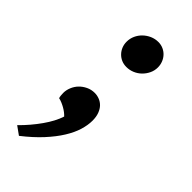

<svg xmlns="http://www.w3.org/2000/svg" viewBox="-215 -544 787 787"><g transform="rotate(45 178.5 -150.0)"><path d="M182.1 -322.3Q166 -322.3 152.8 -328.1Q139.6 -334 129.9 -344.2Q120.1 -354.5 114.7 -367.9Q109.4 -381.3 109.4 -396.5Q109.4 -415 116.9 -431.6Q124.5 -448.2 137.5 -460.7Q150.4 -473.1 167.2 -480.5Q184.1 -487.8 202.6 -487.8Q218.3 -487.8 231.7 -481.7Q245.1 -475.6 254.6 -465.3Q264.2 -455.1 269.5 -441.4Q274.9 -427.7 274.9 -412.6Q274.9 -394 267.1 -377.7Q259.3 -361.3 246.6 -348.9Q233.9 -336.4 217 -329.3Q200.2 -322.3 182.1 -322.3ZM34.2 162.6Q53.7 143.6 71.3 122.8Q88.9 102.1 103.5 81.3Q118.2 60.5 128.9 40.3Q139.6 20 145.5 1.5Q140.1 -4.4 132.3 -10.5Q124.5 -16.6 115.5 -21.7Q106.4 -26.9 96.7 -31Q86.9 -35.2 77.6 -37.1Q75.7 -42.5 75 -50.3Q74.2 -58.1 74.2 -64.5Q74.2 -81.1 81.1 -97.7Q87.9 -114.3 100.1 -127Q112.3 -139.6 129.2 -147.7Q146 -155.8 166 -155.8Q179.7 -155.8 193.1 -150.6Q206.5 -145.5 216.8 -135Q227.1 -124.5 233.4 -107.9Q239.7 -91.3 239.7 -68.4Q239.7 -43 230.7 -13.2Q221.7 16.6 201.4 49.3Q181.2 82 148.9 117.2Q116.7 152.3 70.3 188.5Z"/></g></svg>

Font: Proza Libre
Style: Medium Italic
Weight: 500
Designer: Jasper de Waard
Foundry: Jasper de Waard
Version: Version 1.000; ttfautohint (v1.4.1.8-43bc)